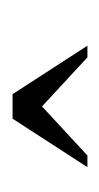

<svg xmlns="http://www.w3.org/2000/svg" viewBox="55 -758 162 313"><g transform="rotate(-90 136.5 -602.0)"><path d="M218 -541H199L119 -615L39 -541H20L99 -663H139Z"/></g></svg>

Font: Jura
Style: Regular
Weight: 400
Designer: Ed Merritt
Foundry: Ten by Twenty
Version: Version 1.007